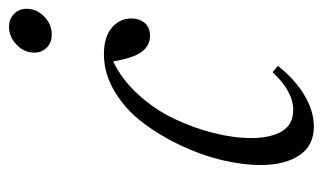

<svg xmlns="http://www.w3.org/2000/svg" viewBox="-162 -528 702 417"><g transform="rotate(-90 188.5 -320.0)"><path d="M321.8 -558.1Q304.2 -558.1 293.2 -568.8Q282.2 -579.6 282.2 -596.2Q282.2 -617.7 299.3 -634.3Q316.4 -650.9 337.9 -650.9Q355 -650.9 366.2 -640.1Q377.4 -629.4 377.4 -612.8Q377.4 -590.8 360.6 -574.5Q343.8 -558.1 321.8 -558.1ZM121.6 11.2Q80.1 11.2 59.1 -20.5Q38.1 -52.2 38.1 -104.5Q38.1 -143.1 48.8 -188.5Q59.6 -233.9 81.1 -279.1Q102.5 -324.2 130.9 -361.3Q159.2 -398.4 198 -421.6Q236.8 -444.8 278.8 -444.8Q315.9 -444.8 336.2 -427.7Q356.4 -410.6 356.4 -385.3Q356.4 -367.7 346.7 -356.2Q336.9 -344.7 318.8 -344.7Q296.9 -344.7 283.4 -363.5Q270 -382.3 263.2 -424.8Q224.1 -406.2 191.4 -370.4Q158.7 -334.5 138.7 -292.5Q118.7 -250.5 107.7 -206.8Q96.7 -163.1 96.7 -124.5Q96.7 -83 111.3 -58.3Q126 -33.7 157.7 -33.7Q198.2 -33.7 239.7 -78.6L253.4 -66.9Q224.1 -29.8 189.7 -9.3Q155.3 11.2 121.6 11.2Z"/></g></svg>

Font: Elstob Light
Style: Italic
Weight: 300
Italic angle: -20°
Designer: Peter S. Baker
Version: Version 1.015